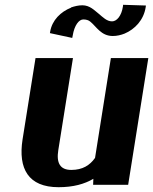

<svg xmlns="http://www.w3.org/2000/svg" viewBox="-20 -770 638 800"><path d="M74 -189C55 -67 98 10 224 10C285 10 332 -3 369 -25L368 0H514L598 -528H442L376 -112C354 -81 324 -62 277 -62C231 -62 214 -90 223 -145L284 -528H128ZM188 -632 281 -612 283 -622C290 -665 309 -689 327 -689C339 -689 349 -686 356 -680C382 -659 401 -620 450 -620C467 -620 484 -624 499 -630C542 -648 579 -687 587 -740L588 -747L493 -750L492 -742C486 -703 466 -681 447 -681C425 -681 409 -698 391 -713C374 -726 355 -748 323 -748C307 -748 291 -744 276 -739V-738C233 -721 197 -686 189 -638Z"/></svg>

Font: Aerodynamic
Style: BdObl
Weight: 500
Designer: Google
Version: Version 2.000980; 2014